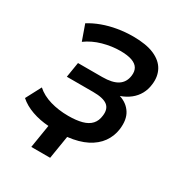

<svg xmlns="http://www.w3.org/2000/svg" viewBox="-203 -851 1079 1156"><g transform="rotate(30 336.5 -273.5)"><path d="M186 168 212 7Q151 3 97 -16Q43 -35 6 -68L62 -174Q101 -139 159 -122Q217 -105 285 -105Q340 -105 379 -115.5Q418 -126 439.5 -149.5Q461 -173 465 -210Q472 -259 443 -282Q414 -305 343 -305H160L177 -410H345Q416 -410 452.5 -434Q489 -458 495 -506Q499 -537 486.5 -558Q474 -579 443.5 -590Q413 -601 362 -601Q303 -601 242 -584Q181 -567 133 -532L95 -639Q133 -663 179.5 -680Q226 -697 278.5 -706Q331 -715 386 -715Q477 -715 533 -690.5Q589 -666 612.5 -622Q636 -578 628 -521Q624 -485 607 -454Q590 -423 561.5 -400.5Q533 -378 494 -364H495Q548 -347 575.5 -304Q603 -261 594 -191Q587 -139 557 -97Q527 -55 474 -28Q421 -1 343 8L317 168Z"/></g></svg>

Font: Nunito Sans 7pt
Style: Bold Italic
Weight: 700
Italic angle: -9°
Version: Version 3.101;gftools[0.9.27]